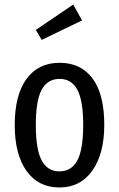

<svg xmlns="http://www.w3.org/2000/svg" viewBox="-20 -815 525 847"><path d="M440 -264Q440 -137 387.5 -62.5Q335 12 242 12Q149 12 97 -61Q45 -134 45 -263Q45 -396 97 -467Q149 -538 243 -538Q337 -538 388.5 -468.5Q440 -399 440 -264ZM138 -263Q138 -155 164 -107Q190 -59 242 -59Q295 -59 321 -107Q347 -155 347 -264Q347 -372 321 -419.5Q295 -467 243 -467Q190 -467 164 -419.5Q138 -372 138 -263ZM342 -725 164 -639 138 -683 303 -795Z"/></svg>

Font: Fira Sans Compressed
Style: Regular
Weight: 400
Width: 1
Designer: bBox Type GmbH & Carrois Corporate GbR & Edenspiekermann AG
Foundry: bBox Type GmbH & Carrois Corporate GbR & Edenspiekermann AG
Version: Version 4.301